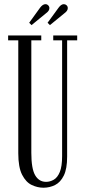

<svg xmlns="http://www.w3.org/2000/svg" viewBox="-20 -866 400 898"><path d="M183 12Q155.5 12 128.5 -0.8Q101.5 -13.5 83.5 -48.5Q65.5 -83.5 65.5 -149V-677.5H18V-700H173V-677.5H126.5V-151Q126.5 -77 144.5 -46.2Q162.5 -15.5 195.5 -15.5Q214 -15.5 231.5 -25.5Q249 -35.5 259.8 -61.8Q270.5 -88 270.5 -135.5V-677.5H229V-700H341V-677.5H294V-133.5Q294 -76.5 278.5 -45Q263 -13.5 237.8 -0.8Q212.5 12 183 12ZM213.5 -748.5 202.5 -759.5 254 -830Q266 -846.5 278.5 -846.5Q286 -846.5 291.5 -841.2Q297 -836 297 -828Q297 -815.5 282.5 -805ZM127.5 -748.5 116.5 -759.5 167.5 -830Q180 -846.5 192.5 -846.5Q200 -846.5 205.5 -841Q211 -835.5 211 -828Q211 -815.5 196.5 -805Z"/></svg>

Font: Imbue 50pt Light
Style: Regular
Weight: 300
Designer: Tyler Finck
Foundry: Etcetera Type Company
Version: Version 1.102; ttfautohint (v1.8.3)